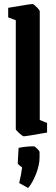

<svg xmlns="http://www.w3.org/2000/svg" viewBox="-20 -673 281 962"><path d="M99.1 9.8Q93.8 9.8 76.4 -5.6Q59.1 -21 59.1 -25.9V-571.8L21 -585.9V-633.8Q130.9 -652.8 143.1 -652.8Q148.4 -652.8 163.8 -637.5Q179.2 -622.1 179.2 -616.2V-71.8L215.8 -57.1V-8.8Q111.3 9.8 99.1 9.8ZM121.1 269 76.2 244.1Q85.9 203.6 90.8 166Q68.8 150.4 68.8 145L73.2 67.9Q109.9 60.1 149.9 60.1Q154.3 60.1 166.3 72Q178.2 84 178.2 88.9V117.2Q178.2 153.3 160.9 197.8Q143.6 242.2 121.1 269Z"/></svg>

Font: Grenze SemiBold
Style: Regular
Weight: 600
Designer: Renata Polastri
Foundry: Omnibus-Type
Version: Version 1.002;PS 001.002;hotconv 1.0.88;makeotf.lib2.5.64775